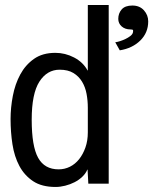

<svg xmlns="http://www.w3.org/2000/svg" viewBox="-20 -746 609 763"><path d="M329 -318Q329 -346 324 -373Q319 -400 306 -421.5Q293 -443 271.5 -456Q250 -469 217 -469Q167 -469 136.5 -421.5Q106 -374 106 -270Q106 -165 131.5 -119Q157 -73 213 -73Q237 -73 258 -83.5Q279 -94 294.5 -113.5Q310 -133 319.5 -160Q329 -187 329 -220ZM200 -536Q239 -536 274.5 -517.5Q310 -499 328 -466H329V-726H412V-16H331L328 -72H327Q321 -57 307.5 -44Q294 -31 276.5 -22Q259 -13 239 -8Q219 -3 201 -3Q146 -3 111.5 -26Q77 -49 57 -86.5Q37 -124 29.5 -172.5Q22 -221 22 -273Q22 -318 31 -365Q40 -412 60.5 -450Q81 -488 115 -512Q149 -536 200 -536ZM450 -671Q450 -693 463.5 -708.5Q477 -724 506 -724Q535 -724 552 -705Q569 -686 569 -661Q569 -616 537.5 -585Q506 -554 456 -546L438 -578Q446 -579 457 -582.5Q468 -586 478.5 -591Q489 -596 497.5 -602.5Q506 -609 508 -616Q510 -624 508.5 -626.5Q507 -629 499 -629Q477 -629 463.5 -641Q450 -653 450 -671Z"/></svg>

Font: D2Coding ligature
Style: Regular
Weight: 400
Monospace: yes
Designer: Yong-Rak Park; Jeong-Hwan Yoon; Sang-Min Lee;
Foundry: NHN Corporation
Version: Version 1.3.2; Build 20180524